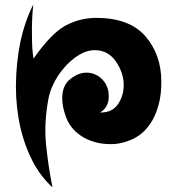

<svg xmlns="http://www.w3.org/2000/svg" viewBox="-20 -803 778 842"><path d="M210 18.6Q156.2 -31.2 122.1 -97.7Q87.9 -165 70.3 -240.2Q49.8 -329.1 49.8 -423.8Q49.8 -426.8 49.8 -428.7Q50.8 -526.4 68.4 -614.3Q78.1 -661.1 92.8 -704.1Q107.4 -747.1 126 -783.2Q119.1 -721.7 120.1 -652.3Q120.1 -584 127 -545.9Q203.1 -655.3 266.6 -690.4Q330.1 -724.6 402.3 -724.6Q546.9 -724.6 617.2 -644.5Q687.5 -563.5 687.5 -444.3Q687.5 -389.6 676.8 -348.6Q666 -306.6 648.4 -275.4Q615.2 -218.8 564.5 -194.3Q514.6 -170.9 466.8 -170.9Q422.9 -170.9 390.6 -181.6Q357.4 -191.4 333 -209Q288.1 -240.2 270.5 -287.1Q252.9 -333 252.9 -372.1Q252.9 -428.7 288.1 -456.1Q323.2 -484.4 358.4 -484.4Q377 -484.4 392.6 -478.5Q408.2 -472.7 419.9 -462.9Q456.1 -432.6 457 -382.8Q458 -333 418.9 -309.6Q471.7 -308.6 497.1 -345.7Q522.5 -382.8 522.5 -430.7Q522.5 -483.4 488.3 -533.2Q454.1 -583 395.5 -583Q374 -583 350.6 -574.2Q328.1 -564.5 306.6 -548.8Q266.6 -518.6 234.4 -470.7Q203.1 -422.9 192.4 -370.1Q172.9 -264.6 181.6 -172.9Q190.4 -81.1 210 18.6Z"/></svg>

Font: MahoPreGreeks
Style: Regular
Weight: 400
Designer: ABC, Toei Animation
Foundry: Ishotihadus
Version: Version 1.00